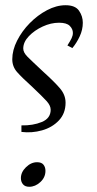

<svg xmlns="http://www.w3.org/2000/svg" viewBox="-20 -700 370 735"><path d="M62 -195V-220Q106 -219 140 -233Q174 -247 174 -280Q174 -296 158 -313.5Q142 -331 105 -366Q64 -403 45.5 -424Q27 -445 27 -473Q27 -508 45.5 -544.5Q64 -581 94 -611.5Q124 -642 160 -661Q196 -680 231 -680Q268 -680 282.5 -659Q297 -638 297 -613Q297 -586 285 -560.5Q273 -535 257 -516L238 -526Q249 -543 254 -553.5Q259 -564 259 -574Q259 -589 247 -601Q235 -613 206 -613Q175 -613 143.5 -598.5Q112 -584 90.5 -561.5Q69 -539 69 -514Q69 -499 85.5 -482.5Q102 -466 146 -425Q187 -388 209 -362.5Q231 -337 231 -307Q231 -266 205.5 -239Q180 -212 141 -201Q102 -190 62 -195ZM92 15Q76 15 68 5.5Q60 -4 60 -18Q60 -41 79.5 -60Q99 -79 122 -79Q139 -79 146.5 -69.5Q154 -60 154 -46Q154 -21 134.5 -3Q115 15 92 15Z"/></svg>

Font: Bona Nova
Style: Italic
Weight: 400
Italic angle: -4°
Designer: Mateusz Machalski
Foundry: Capitalics
Version: Version 4.001; ttfautohint (v1.8.3)